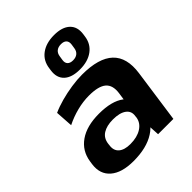

<svg xmlns="http://www.w3.org/2000/svg" viewBox="-229 -957 1101 1101"><g transform="rotate(-45 321.5 -407.0)"><path d="M407 -194 426 -325Q434 -383 402.5 -410Q371 -437 294 -437Q247 -437 197.5 -424.5Q148 -412 102 -389L95 -496Q130 -512 174 -524Q218 -536 264.5 -543Q311 -550 351 -550Q486 -550 545 -494Q604 -438 588 -325L542 0H418ZM210 10Q115 10 67 -31.5Q19 -73 29 -146L32 -166Q43 -240 102.5 -281.5Q162 -323 261 -323Q364 -323 417 -283Q470 -243 460 -169L457 -148Q447 -74 381.5 -32Q316 10 210 10ZM266 -72Q321 -72 356.5 -94.5Q392 -117 398 -155L399 -166Q405 -202 377 -222.5Q349 -243 294 -243Q244 -243 213 -223.5Q182 -204 177 -163L176 -153Q170 -114 194 -93Q218 -72 266 -72ZM364 -579Q298 -579 266 -609.5Q234 -640 242 -694L244 -708Q251 -763 292 -793.5Q333 -824 398 -824Q463 -824 495.5 -793.5Q528 -763 520 -708L518 -694Q511 -640 470 -609.5Q429 -579 364 -579ZM373 -644Q396 -644 410 -655.5Q424 -667 427 -688L431 -714Q434 -736 423 -747.5Q412 -759 389 -759Q366 -759 352 -747.5Q338 -736 335 -714L331 -688Q328 -667 339 -655.5Q350 -644 373 -644Z"/></g></svg>

Font: Pathway Extreme 8pt Thin 12pt
Style: Bold Italic
Weight: 700
Italic angle: -8°
Version: Version 1.001;gftools[0.9.26]